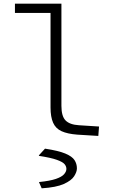

<svg xmlns="http://www.w3.org/2000/svg" viewBox="-20 -730 654 1041"><path d="M61 -710H287V-660H61ZM254 -147V-710H313V-156Q313 -100 335.5 -77Q358 -54 408 -51L517 -44L513 7L399 0Q346 -4 314 -18.5Q282 -33 268 -64.5Q254 -96 254 -147ZM206 291 192 259V257Q251 251 283 240Q315 229 327.5 214.5Q340 200 340 186Q340 172 330 160Q320 148 288 136.5Q256 125 191 115V112L224 76Q297 87 334 102.5Q371 118 384 138Q397 158 397 183Q397 202 382 225.5Q367 249 326 267.5Q285 286 206 291Z"/></svg>

Font: Intel One Mono Light
Style: Regular
Weight: 300
Monospace: yes
Designer: Fred Shallcrass
Foundry: Frere-Jones Type LLC
Version: Version 1.004